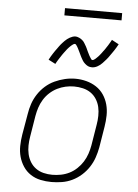

<svg xmlns="http://www.w3.org/2000/svg" viewBox="-60 -950 721 1004"><g transform="rotate(5 300.0 -448.0)"><path d="M248 8Q219 8 190.5 2Q162 -4 138.5 -19.5Q115 -35 99.5 -58.5Q84 -82 76.5 -109Q69 -136 69.5 -166Q70 -196 75 -226L94 -336Q98 -363 107 -389.5Q116 -416 132 -440.5Q148 -465 170 -484.5Q192 -504 218 -516Q244 -528 271.5 -534.5Q299 -541 327 -541Q356 -541 384.5 -533.5Q413 -526 436.5 -510.5Q460 -495 475.5 -472Q491 -449 498.5 -421.5Q506 -394 505.5 -364Q505 -334 500 -304L482 -194Q477 -167 468 -140.5Q459 -114 443 -89.5Q427 -65 405 -45.5Q383 -26 357 -13.5Q331 -1 303 3.5Q275 8 248 8ZM249 -30Q272 -30 295 -34.5Q318 -39 339 -49.5Q360 -60 378 -77Q396 -94 408.5 -114Q421 -134 428.5 -156Q436 -178 440 -201L458 -311Q462 -334 462.5 -358Q463 -382 458 -404Q453 -426 441 -445Q429 -464 411 -476.5Q393 -489 370 -494.5Q347 -500 323 -500Q301 -500 278.5 -495Q256 -490 235 -479.5Q214 -469 196 -452.5Q178 -436 165.5 -415.5Q153 -395 146 -373.5Q139 -352 135 -329L117 -219Q113 -196 112.5 -172.5Q112 -149 117 -127Q122 -105 133.5 -86Q145 -67 163 -54Q181 -41 203.5 -35.5Q226 -30 249 -30ZM407 -608Q401 -608 396 -609Q391 -610 386.5 -612Q382 -614 378 -617Q374 -620 370 -623.5Q366 -627 363 -630.5Q360 -634 357.5 -638Q355 -642 352.5 -646.5Q350 -651 347.5 -655.5Q345 -660 343 -664.5Q341 -669 339 -673Q337 -677 334.5 -682.5Q332 -688 329.5 -692.5Q327 -697 325 -701.5Q323 -706 320.5 -709.5Q318 -713 315 -717.5Q312 -722 308 -722Q304 -722 300 -719.5Q296 -717 293 -714.5Q290 -712 285 -707.5Q280 -703 278 -700.5Q276 -698 274 -696Q272 -694 269.5 -691Q267 -688 265 -685Q263 -682 260.5 -679Q258 -676 255.5 -672.5Q253 -669 250 -665Q247 -661 244.5 -657Q242 -653 239 -648.5Q236 -644 233 -639.5Q230 -635 227 -630Q224 -625 221 -620Q218 -615 215 -609L178 -628Q183 -638 188 -646Q193 -654 198 -662Q203 -670 208 -677Q213 -684 217.5 -690Q222 -696 226 -702Q230 -708 234.5 -713Q239 -718 243 -722.5Q247 -727 253 -733Q259 -739 265 -743.5Q271 -748 278 -752Q285 -756 292.5 -758.5Q300 -761 307 -761Q313 -761 318 -759.5Q323 -758 327.5 -756Q332 -754 336 -751.5Q340 -749 344 -745.5Q348 -742 351 -738.5Q354 -735 356.5 -730.5Q359 -726 361.5 -722Q364 -718 366.5 -713.5Q369 -709 371 -704.5Q373 -700 375 -695.5Q377 -691 379.5 -686Q382 -681 384.5 -676Q387 -671 389 -667Q391 -663 393.5 -659.5Q396 -656 399 -651Q402 -646 406 -646Q410 -646 414 -648.5Q418 -651 421 -653.5Q424 -656 429 -661Q434 -666 436 -668Q438 -670 440 -672.5Q442 -675 444.5 -678Q447 -681 449 -683.5Q451 -686 453.5 -689.5Q456 -693 458.5 -696.5Q461 -700 464 -703.5Q467 -707 469.5 -711.5Q472 -716 475 -720Q478 -724 481 -729Q484 -734 487 -739Q490 -744 493 -749Q496 -754 499 -760L536 -740Q531 -731 526 -722.5Q521 -714 516 -706.5Q511 -699 506 -692Q501 -685 496.5 -678.5Q492 -672 488 -666.5Q484 -661 479.5 -656Q475 -651 471 -646.5Q467 -642 461 -635.5Q455 -629 449 -624.5Q443 -620 436 -616Q429 -612 421.5 -610Q414 -608 407 -608ZM540 -866H240V-904H540Z"/></g></svg>

Font: Iosevka Curly Slab XLtEx
Style: Italic
Weight: 200
Width: 7
Italic angle: -9°
Monospace: yes
Designer: Belleve Invis
Foundry: Belleve Invis
Version: Version 11.1.0; ttfautohint (v1.8.3)